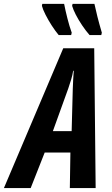

<svg xmlns="http://www.w3.org/2000/svg" viewBox="-82 -964 572 984"><path d="M-62 0 242.2 -716.8H400.9L408.2 0H275.9L278.8 -182.1H147L75.2 0ZM189 -292H285.2L291 -508.8Q292 -533.2 293 -555.4Q293.9 -577.6 295.9 -601.1H293Q289.6 -579.1 283 -557.4Q276.4 -535.6 268.1 -511.2ZM377 -784.2Q357.4 -806.6 338.9 -834.2Q320.3 -861.8 306.6 -888.4Q293 -915 287.6 -934.1L290 -944.3H401.9Q407.7 -916.5 417 -879.6Q426.3 -842.8 439.9 -796.4L437 -784.2ZM218.8 -784.2Q201.7 -804.7 183.3 -833Q165 -861.3 151.1 -888.9Q137.2 -916.5 132.8 -934.1L134.8 -944.3H246.6Q252.9 -911.6 263.4 -870.1Q273.9 -828.6 285.6 -796.4L282.7 -784.2Z"/></svg>

Font: Open Sans Condensed
Style: Bold Italic
Weight: 700
Width: 3
Italic angle: -12°
Designer: Monotype Design Team
Foundry: Monotype Imaging Inc.
Version: Version 3.003; ttfautohint (v1.8.4)